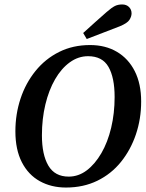

<svg xmlns="http://www.w3.org/2000/svg" viewBox="-20 -826 653 861"><path d="M276 15Q210 15 158.5 -13.5Q107 -42 78 -98.5Q49 -155 49 -237Q49 -314 72 -383.5Q95 -453 139 -507.5Q183 -562 245 -593Q307 -624 384 -624Q453 -624 504.5 -593.5Q556 -563 584.5 -506.5Q613 -450 613 -371Q613 -293 589.5 -223.5Q566 -154 522.5 -100Q479 -46 416.5 -15.5Q354 15 276 15ZM288 -34Q332 -34 369 -62Q406 -90 434.5 -139Q463 -188 478.5 -253Q494 -318 494 -391Q494 -478 466.5 -526Q439 -574 375 -574Q331 -574 293 -546.5Q255 -519 227 -470.5Q199 -422 183.5 -357.5Q168 -293 168 -219Q168 -132 197 -83Q226 -34 288 -34ZM353 -678Q379 -702 405.5 -725.5Q432 -749 458 -772Q481 -792 495 -799Q509 -806 528 -806Q547 -806 558.5 -794.5Q570 -783 570 -766Q570 -752 560.5 -737Q551 -722 517 -708Q480 -694 443 -679.5Q406 -665 369 -651Z"/></svg>

Font: Lisu Bosa Black
Style: Italic
Weight: 900
Italic angle: -19°
Designer: David Morse, Annie Olsen, Victor Gaultney, Frank Grießhammer (Latin)
Foundry: SIL International
Version: Version 2.000